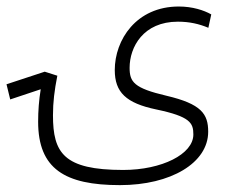

<svg xmlns="http://www.w3.org/2000/svg" viewBox="-89 -401 695 581"><path d="M273.9 159.2C428.2 159.2 541 91.8 541 -2.4C541 -56.2 520.5 -86.4 414.6 -111.3C316.4 -134.3 303.2 -152.8 303.2 -195.8C303.2 -258.8 344.7 -335.4 449.2 -335.4C484.4 -335.4 513.7 -328.6 541.5 -316.9L550.3 -357.4C527.8 -370.1 493.2 -381.3 452.1 -381.3C323.2 -381.3 258.3 -280.3 258.3 -189C258.3 -121.6 292.5 -88.9 383.8 -69.8C486.8 -48.3 496.1 -28.8 496.1 5.9C496.1 65.4 400.9 113.3 283.7 113.3C103.5 113.3 71.3 61.5 71.3 -52.2C71.3 -91.8 75.7 -127.4 84.5 -171.9L46.4 -184.1L-69.3 -146L-58.1 -100.1L34.2 -130.9C28.8 -97.7 26.4 -65.4 26.4 -32.7C26.4 109.9 107.4 159.2 273.9 159.2Z"/></svg>

Font: Cascadia Code PL ExtraLight
Style: Regular
Weight: 200
Monospace: yes
Designer: Aaron Bell
Foundry: Saja Typeworks
Version: Version 2404.023